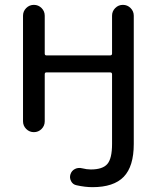

<svg xmlns="http://www.w3.org/2000/svg" viewBox="-20 -567 641 794"><path d="M443.4 28.3V-259.8Q443.4 -267.6 435.5 -267.6H171.9Q165 -267.6 165 -259.8V-65.4Q165 -46.9 151.9 -33.7Q138.7 -20.5 120.1 -20.5Q101.6 -20.5 88.4 -33.7Q75.2 -46.9 75.2 -65.4V-502Q75.2 -520.5 88.4 -533.7Q101.6 -546.9 120.1 -546.9Q138.7 -546.9 151.9 -533.7Q165 -520.5 165 -502V-345.7Q165 -337.9 171.9 -337.9H435.5Q443.4 -337.9 443.4 -345.7V-502Q443.4 -520.5 456.5 -533.7Q469.7 -546.9 488.3 -546.9Q506.8 -546.9 520 -533.7Q533.2 -520.5 533.2 -502V28.3Q533.2 121.1 491.7 164.1Q450.2 207 362.3 207Q332 207 296.9 199.2Q281.2 196.3 273.9 182.1Q266.6 168 271.5 153.3Q276.4 138.7 290 131.8Q303.7 125 319.3 128.9Q338.9 133.8 355.5 133.8Q404.3 133.8 423.8 111.3Q443.4 88.9 443.4 28.3Z"/></svg>

Font: Gen Jyuu Gothic Regular
Style: Regular
Weight: 400
Designer: [Source Han Sans]
Ryoko NISHIZUKA  (kana & ideographs); Paul D. Hunt (Latin, Greek & Cyrillic); Wenlong ZHANG  (bopomofo
Version: Version 1.002.20150607